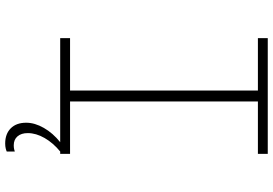

<svg xmlns="http://www.w3.org/2000/svg" viewBox="-176 -664 1052 740"><g transform="rotate(90 350.0 -294.0)"><path d="M127 0V-38H329V-762H127V-800H573V-762H371V-38H573V0ZM533 212Q496 212 474.5 190.5Q453 169 453 131Q453 98 473 63Q493 28 528 0L545 -2L564 0Q531 27 512 60Q493 93 493 125Q493 150 505.5 164.5Q518 179 540 179Q549 179 555 177.5Q561 176 564 175V206Q560 208 552 210Q544 212 533 212Z"/></g></svg>

Font: Martian Mono SemiExpanded Thin
Style: Regular
Weight: 250
Monospace: yes
Version: Version 0.930